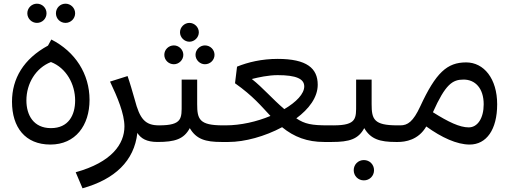

<svg xmlns="http://www.w3.org/2000/svg" viewBox="-20 -769 2768 1040"><path d="M45 -218C45 -80 116 14 253 14C389 14 465 -90 465 -228C465 -368 388 -489 258 -555L240 -522C108 -450 45 -344 45 -218ZM123 -225C123 -317 174 -401 256 -433C339 -401 387 -313 387 -225C387 -145 351 -75 256 -75C162 -75 123 -145 123 -225ZM335 -645C363 -645 387 -668 387 -697C387 -726 363 -749 335 -749C306 -749 283 -726 283 -697C283 -668 306 -645 335 -645ZM180 -645C209 -645 232 -668 232 -697C232 -726 209 -749 180 -749C152 -749 128 -726 128 -697C128 -668 152 -645 180 -645Z M390 164 427 251C602 202 707 103 724 -49C743 -19 774 0 833 0L853 -45L841 -90C766 -90 737 -125 710 -229C697 -274 684 -320 671 -357L576 -327C616 -243 654 -153 654 -84C654 11 585 110 390 164Z M813 -45 833 0C927 0 976 -15 1008 -75C1043 -15 1093 0 1179 0L1199 -45L1187 -90C1060 -90 1048 -123 1048 -205V-338H964V-205C964 -129 969 -90 842 -90ZM870 -472C870 -444 893 -421 922 -421C949 -421 973 -444 973 -472C973 -500 949 -523 922 -523C893 -523 870 -500 870 -472ZM1039 -472C1039 -444 1063 -421 1090 -421C1119 -421 1142 -444 1142 -472C1142 -500 1119 -523 1090 -523C1063 -523 1039 -500 1039 -472ZM1006 -543C1033 -543 1057 -566 1057 -594C1057 -622 1033 -645 1006 -645C979 -645 955 -622 955 -594C955 -566 979 -543 1006 -543Z M1179 0H1218C1305 0 1415 -30 1508 -80C1573 -27 1644 0 1736 0H1778L1798 -45L1786 -90H1756C1669 -90 1631 -97 1585 -128C1654 -179 1701 -242 1701 -310C1701 -399 1642 -450 1484 -450C1398 -450 1323 -432 1264 -408L1253 -318C1352 -248 1395 -194 1445 -141C1371 -110 1284 -90 1202 -90H1187L1159 -45ZM1344 -341C1379 -350 1434 -362 1484 -362C1584 -362 1628 -342 1628 -301C1628 -261 1585 -216 1520 -178C1454 -234 1405 -293 1344 -341Z M1758 -45 1778 0C1872 0 1921 -15 1953 -75C1988 -15 2038 0 2124 0L2144 -45L2132 -90C2005 -90 1993 -123 1993 -205V-338H1909V-205C1909 -129 1914 -90 1787 -90ZM1951 208C1982 208 2006 184 2006 153C2006 122 1982 98 1951 98C1920 98 1896 122 1896 153C1896 184 1920 208 1951 208Z M2124 0H2135C2175 0 2246 -10 2289 -84C2372 -24 2455 14 2524 14C2615 14 2673 -67 2673 -204C2673 -343 2601 -431 2505 -431C2402 -431 2341 -376 2256 -192C2218 -110 2188 -90 2149 -90H2132L2104 -45ZM2325 -161C2393 -313 2431 -338 2491 -338C2554 -338 2600 -291 2600 -204C2600 -129 2567 -79 2519 -79C2470 -79 2409 -108 2325 -161Z"/></svg>

Font: FiraGO Unicode
Style: Regular
Weight: 400
Designer: bBox Type
Foundry: bBox Type GmbH
Version: Version 1.001;PS 001.001;hotconv 1.0.88;makeotf.lib2.5.64775